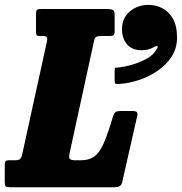

<svg xmlns="http://www.w3.org/2000/svg" viewBox="-64 -788 765 808"><path d="M-44 -22V-97Q-44 -113.5 -28.5 -113.5H-1.5Q12.5 -113.5 19.2 -118Q26 -122.5 29.5 -139L133.5 -613.5Q136.5 -627.5 132.2 -632Q128 -636.5 113.5 -636.5H104Q93 -636.5 90.2 -640Q87.5 -643.5 87.5 -655.5V-725.5Q87.5 -740.5 90.5 -745.2Q93.5 -750 108.5 -750H388.5Q402.5 -750 410.5 -746.2Q418.5 -742.5 418.5 -728V-658.5Q418.5 -644 413.8 -640.2Q409 -636.5 395 -636.5H362.5Q348.5 -636.5 341.8 -633.2Q335 -630 332 -617L228.5 -141.5Q225 -125 230 -119.2Q235 -113.5 254 -113.5H276Q311 -113.5 333 -129.5Q355 -145.5 372.8 -185.8Q390.5 -226 412 -299.5Q416.5 -313 423.2 -317Q430 -321 446 -321H493Q504 -321 509.5 -318Q515 -315 514.5 -304.5L451 -24.5Q448 -10 440 -5Q432 0 416 0H-22Q-36.5 0 -40.2 -3.5Q-44 -7 -44 -22ZM449.5 -666Q449.5 -712 482.5 -739.8Q515.5 -767.5 560.5 -767.5Q591 -767.5 618.5 -753.8Q646 -740 663.5 -709.8Q681 -679.5 681 -629.5Q681 -585 658.5 -550Q636 -515 599.2 -490Q562.5 -465 519.8 -451Q477 -437 436 -434.5Q425 -434 421.8 -436Q418.5 -438 418.5 -449.5V-494Q418.5 -502.5 422 -502.8Q425.5 -503 433 -504Q460 -506.5 493.5 -516.2Q527 -526 555 -542Q583 -558 594.5 -580Q603.5 -592 597.8 -593.5Q592 -595 583 -589.5Q573 -583.5 560.2 -580Q547.5 -576.5 531.5 -576.5Q493 -576.5 471.2 -600.8Q449.5 -625 449.5 -666Z"/></svg>

Font: Besley* Condensed Heavy
Style: Italic
Weight: 800
Width: 3
Italic angle: -13°
Designer: Owen Earl
Foundry: indestructible type*
Version: Version 3.000; ttfautohint (v1.8.3)